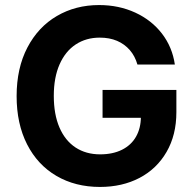

<svg xmlns="http://www.w3.org/2000/svg" viewBox="-20 -737 773 767"><path d="M378.6 -586.7Q324 -586.7 282.6 -559.5Q241.2 -532.3 218 -479.9Q194.9 -427.5 194.9 -354.1Q194.9 -280.1 217.5 -227.7Q240.1 -175.3 281.8 -147.8Q323.6 -120.4 380 -120.4Q430.6 -120.4 467.4 -138.8Q504.2 -157.2 523.5 -191.2Q542.8 -225.3 542.8 -270.6L573 -266.3H389.7V-377.7H684.6V-288.8Q684.6 -197.9 645.5 -130.3Q606.5 -62.6 537.5 -26.4Q468.4 9.8 379.5 9.8Q280.8 9.8 205.3 -34.4Q129.9 -78.5 88.1 -160.6Q46.4 -242.6 46.4 -353Q46.4 -465 89.5 -547.3Q132.6 -629.6 207.4 -673.2Q282.1 -716.8 375.8 -716.8Q455 -716.8 520.4 -686.6Q585.8 -656.4 627.2 -602.5Q668.5 -548.6 678.5 -479.1H529Q519.4 -512.9 498.5 -537Q477.6 -561 447.5 -573.9Q417.3 -586.7 378.6 -586.7Z"/></svg>

Font: WEMIX Pretendard Variable
Style: Regular
Weight: 400
Designer: Base glyphs from Inter by Rasmus Andersson; Hangeul glyphs from Noto Sans CJK(Source Han Sans) by Jang Soo-young and Kan
Foundry: Kil Hyung-jin
Version: Version 1.000;Glyphs 3.2 (3208)